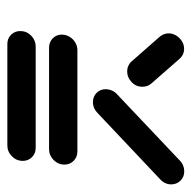

<svg xmlns="http://www.w3.org/2000/svg" viewBox="-20 -540 516 517"><g transform="rotate(90 238.5 -282.0)"><path d="M64.1 -78.1Q64.1 -95.2 76.5 -107.4Q88.9 -119.6 105.6 -119.6H378.9Q393.7 -119.6 403.7 -109.6Q413.7 -99.6 413.7 -84.8Q413.7 -67.8 401.3 -55.6Q388.9 -43.3 372.2 -43.3H98.9Q84.1 -43.3 74.1 -53.3Q64.1 -63.3 64.1 -78.1ZM73.7 -189.6Q73.7 -200.7 79.4 -210.6Q85.2 -220.4 94.8 -226.1Q104.4 -231.9 115.2 -231.9H388.5Q403.3 -231.9 413.5 -221.9Q423.7 -211.9 423.7 -197Q423.7 -180 411.3 -167.8Q398.9 -155.6 382.2 -155.6H108.9Q94.1 -155.6 83.9 -165.4Q73.7 -175.2 73.7 -189.6ZM214.1 -406.7Q214.1 -390 201.7 -378Q189.3 -365.9 172.6 -365.9Q164.8 -365.9 157.8 -369.1Q150.7 -372.2 146.3 -377.4L78.9 -454.1Q69.3 -466.3 70.4 -481.1Q72.2 -496.7 84.4 -508Q96.7 -519.3 112.2 -519.3Q127.8 -519.3 138.5 -507.4L205.6 -430.7Q214.1 -421.1 214.1 -406.7ZM442.2 -519.6Q457 -519.6 467 -509.4Q477 -499.3 477 -484.4Q477 -475.9 473.3 -468.1Q469.6 -460.4 463.3 -454.8L283.7 -285.2Q271.5 -273.7 255.6 -273.7Q240.7 -273.7 230.7 -283.5Q220.7 -293.3 220.7 -307.8Q220.7 -316.7 224.3 -324.8Q227.8 -333 234.1 -338.5L414.1 -508.9Q425.9 -519.6 442.2 -519.6Z"/></g></svg>

Font: 26F Galaxy Sans
Style: Bold Italic
Weight: 700
Italic angle: -5°
Designer: C₂₉H₂₅N₃O₅
Version: Version 1.200